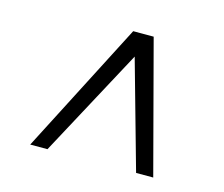

<svg xmlns="http://www.w3.org/2000/svg" viewBox="-78 -850 821 703"><g transform="rotate(15 333.0 -498.5)"><path d="M88.9 -249H154.3L375 -659.2L490.2 -249H555.2L423.3 -747.6H345.7Z"/></g></svg>

Font: Merriweather
Style: Light Italic
Weight: 300
Italic angle: -7.5°
Designer: Eben Sorkin
Foundry: Eben Sorkin
Version: Version 1.001